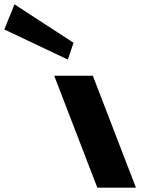

<svg xmlns="http://www.w3.org/2000/svg" viewBox="-386 -860 703 880"><path d="M-319.6 -840 -366.3 -725 -75.1 -587 -48.8 -664ZM-137.6 -513H39.4L237 0H60Z"/></svg>

Font: Hussar
Style: BdOpOblFour
Weight: 700
Foundry: Cannot Into Space Fonts
Version: Version 2.00